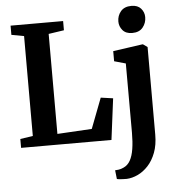

<svg xmlns="http://www.w3.org/2000/svg" viewBox="-65 -859 1070 1163"><g transform="rotate(-5 469.5 -277.0)"><path d="M37 0V-54L114 -65.5V-673L38 -687V-743H357.5V-687L263.5 -673V-65L473.5 -77L544 -261L618.5 -250.5L586.5 0ZM658.5 243Q647.5 243 635 242.5Q622.5 242 612.5 241Q602.5 240 598.5 238.5L592.5 185Q599.5 185 614.2 183Q629 181 644.5 173.5Q670.5 162 685.5 135Q700.5 108 707.2 65.8Q714 23.5 714 -33L713.5 -454L644 -473.5V-535L822.5 -560.5H827L853.5 -541.5V-9Q853.5 53 835.8 100Q818 147 789 178.2Q760 209.5 725.8 225.5Q691.5 241.5 658.5 243ZM768 -634.5Q730 -634.5 710.2 -657.8Q690.5 -681 690.5 -711Q690.5 -746.5 712.5 -772.5Q734.5 -798.5 777 -798.5H778Q815.5 -798.5 835.2 -776Q855 -753.5 855 -723.5Q855 -688 833.2 -661.2Q811.5 -634.5 769 -634.5Z"/></g></svg>

Font: Merriweather 36pt
Style: Bold
Weight: 700
Designer: Eben Sorkin
Foundry: Eben Sorkin
Version: Version 2.100